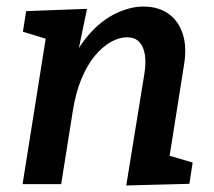

<svg xmlns="http://www.w3.org/2000/svg" viewBox="-20 -563 653 587"><path d="M366 4 421 -335Q427 -370 423 -395.5Q419 -421 405.5 -435Q392 -449 368 -449Q345 -449 319.5 -435Q294 -421 270.5 -393Q247 -365 229 -322Q211 -279 202 -220L167 0H49L129 -503L171 -429L50 -466L60 -529L246 -536L209 -357L171 -294Q194 -382 235.5 -437Q277 -492 325.5 -517.5Q374 -543 418 -543Q464 -543 495 -521Q526 -499 539 -458.5Q552 -418 542 -361L495 -64L444 -103L569 -66L559 -1Z"/></svg>

Font: Bitter Thin SemiBold
Style: Italic
Weight: 600
Italic angle: -9°
Version: Version 2.002